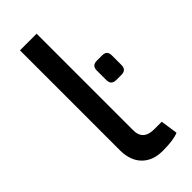

<svg xmlns="http://www.w3.org/2000/svg" viewBox="-231 -741 791 791"><g transform="rotate(-45 164.5 -345.5)"><path d="M173 -700V-141Q172 -110 188 -94.5Q204 -79 236 -79H281L292 -4Q263 9 199 9Q142 9 109 -24.5Q76 -58 76 -119V-700ZM301 -333H270Q241 -333 241 -362V-418Q241 -446 270 -446H301Q329 -446 329 -418V-362Q329 -333 301 -333Z"/></g></svg>

Font: Exo 2.0 Medium
Style: Regular
Weight: 500
Designer: Natanael Gama
Version: Version 1.001;PS 001.001;hotconv 1.0.70;makeotf.lib2.5.58329